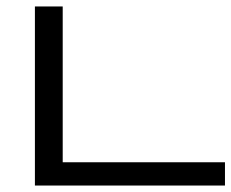

<svg xmlns="http://www.w3.org/2000/svg" viewBox="-20 -574 716 594"><path d="M88 0V-554H174V-72H676V0Z"/></svg>

Font: tamil25
Style: Book
Weight: 400
Designer: Jelle Bosma - Monotype Design Team
Foundry: Monotype Imaging Inc.
Version: Version 2.003